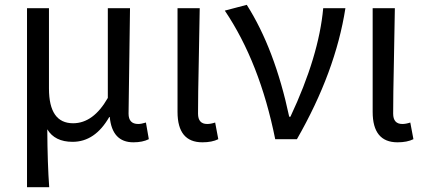

<svg xmlns="http://www.w3.org/2000/svg" viewBox="-20 -577 1765 796"><path d="M92 -543H183V-210Q183 -66 283 -66Q367 -66 427 -171V-543H519L513 -106Q513 -63 553 -63Q566 -63 585 -69L597 0Q571 13 533 13Q445 13 435 -92H433Q374 11 281 11Q207 11 176 -41Q177 105 184 199H92Z M716 -113V-543H808L804 -319Q801 -182 801 -106Q801 -63 839 -63Q854 -63 872 -69L885 0Q859 13 819 13Q716 13 716 -113Z M1121 0Q1057 -318 912 -533L1003 -557Q1119 -375 1179 -93H1184Q1302 -344 1320 -543H1412Q1371 -279 1211 0Z M1525 -113V-543H1617L1613 -319Q1610 -182 1610 -106Q1610 -63 1648 -63Q1663 -63 1681 -69L1694 0Q1668 13 1628 13Q1525 13 1525 -113Z"/></svg>

Font: Source Han Sans K Regular
Style: Regular
Weight: 400
Designer: Ryoko NISHIZUKA  (kana & ideographs); Paul D. Hunt (Latin, Greek & Cyrillic); Wenlong ZHANG  (bopomofo); Sandoll Communi
Foundry: Adobe Systems Incorporated
Version: Version 1.00 July 18, 2014, initial release